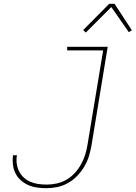

<svg xmlns="http://www.w3.org/2000/svg" viewBox="-20 -981 713 1009"><path d="M223 8Q198 8 174 4.5Q150 1 128.5 -8.5Q107 -18 89.5 -33.5Q72 -49 61.5 -70Q51 -91 48 -115.5Q45 -140 48 -165H69Q65 -143 68 -121Q71 -99 80.5 -80.5Q90 -62 105 -48Q120 -34 140 -25.5Q160 -17 181.5 -14Q203 -11 226 -11Q252 -11 279 -17Q306 -23 330 -37Q354 -51 373.5 -72.5Q393 -94 406.5 -118.5Q420 -143 428 -169Q436 -195 440 -221L522 -716H333V-735H546L461 -218Q456 -189 447.5 -161Q439 -133 423.5 -106.5Q408 -80 386 -57Q364 -34 337 -19Q310 -4 281 2Q252 8 223 8ZM431 -810 417 -823 554 -961H582L673 -822L657 -812L565 -944Z"/></svg>

Font: Iosevka HT Thin Extended
Style: Italic
Weight: 100
Width: 7
Italic angle: -9°
Monospace: yes
Designer: Belleve Invis
Foundry: Belleve Invis
Version: Version 32.3.0; ttfautohint (v1.8.4)